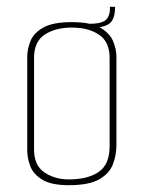

<svg xmlns="http://www.w3.org/2000/svg" viewBox="-20 -540 422 564"><path d="M182 4Q131 4 104.5 -12Q78 -28 69 -52Q60 -76 60 -98V-373Q60 -396 69.5 -419.5Q79 -443 107 -459Q135 -475 191 -475Q246 -475 274 -459Q302 -443 312 -419.5Q322 -396 322 -373V-114Q322 -84 311.5 -57Q301 -30 271 -13Q241 4 182 4ZM182 -13Q238 -13 270 -35Q302 -57 302 -110V-370Q302 -417 271 -438Q240 -459 191 -459Q143 -459 111.5 -438.5Q80 -418 80 -370V-101Q80 -54 110.5 -33.5Q141 -13 182 -13ZM243 -458 241 -470Q279 -470 291.5 -482Q304 -494 303 -520H318Q318 -483 301 -470.5Q284 -458 243 -458Z"/></svg>

Font: Smooch Sans Thin
Style: Regular
Weight: 100
Designer: Robert E. Leuschke
Foundry: Robert E. Leuschke
Version: Version 1.010